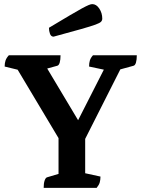

<svg xmlns="http://www.w3.org/2000/svg" viewBox="-20 -908 684 928"><path d="M333.7 -122 50.7 -595.5 89.2 -565.2 2.5 -586.4Q2.5 -603.1 6.8 -615.6Q11 -628.1 22.9 -641H272.6Q272.6 -619.1 268.6 -605.6Q264.6 -592.1 256.6 -590.1L176.5 -568.1L194 -600.5L378.1 -292.5L339.1 -290.8L494.5 -596.1L505.6 -566.3L410.5 -586.4Q410.5 -603.1 414.3 -615.6Q418 -628.1 429.5 -641H641.2Q641.2 -619.1 637.2 -605.6Q633.2 -592.1 625.2 -590.1L548.9 -569.2L575.9 -601.1ZM191.1 0Q191.1 -21.9 195.6 -35.1Q200.1 -48.4 207.1 -50.9L281.1 -72.9L262.9 -48.6V-275H391.7V-53.6L368 -75.8L465.6 -54.6Q465.6 -38.9 462.1 -26.6Q458.7 -14.3 447.2 0ZM238.9 -730.8Q226.7 -730.8 221.6 -744.6Q216.6 -758.3 216.6 -773.7Q277.2 -809.9 315.4 -832.7Q353.7 -855.5 375.7 -867.3Q397.7 -879.2 408.6 -883.6Q419.4 -888.1 425.8 -888.1Q445.7 -888.1 460 -866.5Q474.3 -844.9 474.3 -817.9Q474.3 -809.6 468.6 -803.2Q462.9 -796.8 441.2 -788.9Q419.4 -780.9 371.7 -767.4Q324 -753.9 238.9 -730.8Z"/></svg>

Font: Petrona
Style: Regular
Weight: 400
Designer: Ringo R. Seeber
Foundry: Ringo R. Seeber
Version: Version 2.001; ttfautohint (v1.8.3)